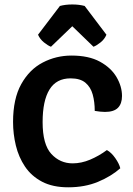

<svg xmlns="http://www.w3.org/2000/svg" viewBox="-20 -804 582 838"><path d="M393.5 -320Q393.5 -359.5 384.5 -391.8Q375.5 -424 352.8 -443Q330 -462 288 -462Q226 -462 196 -413.2Q166 -364.5 166 -271Q166 -173.5 204 -132.2Q242 -91 297 -91Q335 -91 373.5 -107.2Q412 -123.5 446.5 -149Q466 -138.5 483.2 -113.8Q500.5 -89 505 -69.5Q465.5 -34.5 408 -10.5Q350.5 13.5 278 13.5Q210 13.5 163.5 -11Q117 -35.5 89.2 -76.8Q61.5 -118 49.2 -168.8Q37 -219.5 37 -271.5Q37 -373 72.8 -437Q108.5 -501 166.8 -531.2Q225 -561.5 292 -561.5Q367.5 -561.5 416.2 -534.8Q465 -508 488.8 -467.2Q512.5 -426.5 512.5 -385Q512.5 -351.5 494.8 -333.5Q477 -315.5 438 -315.5Q427.5 -315.5 416.5 -316.8Q405.5 -318 393.5 -320ZM349.5 -778 444.5 -652.5Q436.5 -633 419 -619Q401.5 -605 388 -600L295.5 -689.5L202.5 -600Q189 -605 171.8 -619Q154.5 -633 146 -652.5L241.5 -778Q265.5 -784.5 295.5 -784.5Q325.5 -784.5 349.5 -778Z"/></svg>

Font: Signika Negative SC SemiBold
Style: Regular
Weight: 600
Designer: Anna Giedryś
Foundry: Anna Giedryś
Version: Version 2.000; ttfautohint (v1.8.3) -l 8 -r 50 -G 200 -x 9 -